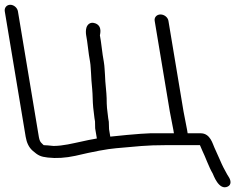

<svg xmlns="http://www.w3.org/2000/svg" viewBox="-73 -666 1019 803"><path d="M-53 -618.5 34.4 -93.9C38.4 -69.9 47.4 -49.9 63.4 -35.8C85.9 -16.2 96.3 -10.5 126.9 -7.1C162.5 -3 200.9 -5.4 242.1 -14.3C318.2 -32.3 375.1 -42.9 412.9 -46.1C498.7 -53.4 536.6 -59 622.4 -59H763.2C766.2 -51.9 769.7 -43 773.1 -36C785.4 -11.5 800.5 33.1 816.5 59.5C819.2 64 841.8 132.8 879.9 114.1C895.5 106.4 892.9 88 883.5 73.9C874.3 60.1 871.3 51.8 860.6 32.9C855.5 24.1 830.1 -36.4 823.7 -48.8C816.8 -62.4 807.2 -108.6 766.4 -108.6H711.8L709.5 -122.7L694.6 -199.7L631.4 -579C629 -593.5 614 -605.5 598.3 -605.5C582.5 -605.5 571.5 -593.5 573.9 -579L637.2 -199.4L652.1 -122.4L654.4 -108.6H586.4C557.1 -110.3 491.6 -105.6 388.2 -94.6L383.1 -125.6L382.1 -156.5L379.6 -171.4L374.5 -214.3C373.8 -222.7 373.4 -229.5 373.4 -232.9C373.4 -267.9 371.4 -281.1 367.5 -325.6L366.1 -352.6C364.3 -372.2 364.9 -385.2 361.2 -407.6L356.6 -435.3L348.7 -495L344.8 -518.3C344.5 -520.3 357.2 -556.9 325.3 -568.5C302.7 -576.6 291.3 -561.1 288.2 -549.4C285.4 -538.9 285.9 -527.4 287.4 -518.3L291.2 -495.4L299 -435.7L303.7 -407.6C306.7 -389.6 306.1 -376.8 307.9 -357.6L309.4 -329.7C310.2 -320.9 311.2 -309.2 312.6 -293.4C315.1 -266.6 314.2 -242.8 316.8 -216.6L322.1 -171.9L324.4 -158L325 -129.1L332.1 -86.8C310.2 -83.6 284.6 -77.5 263.7 -73.1C231.8 -66.5 191.3 -55.8 150.9 -55.6L126.1 -58C102.4 -60.2 115 -54.8 99.9 -68.5C96 -72 91.8 -79.5 89.6 -92.7L2 -618.5C-0.5 -633.5 -15 -646 -30.1 -646C-45.1 -646 -55.5 -633.5 -53 -618.5Z"/></svg>

Font: MewTooHand
Style: BdLta
Weight: 400
Designer: Mew Too, Robert Jablonski
Version: Version 0.77